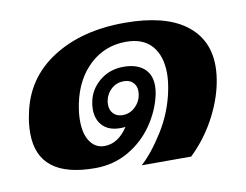

<svg xmlns="http://www.w3.org/2000/svg" viewBox="-58 -513 793 619"><g transform="rotate(-10 338.5 -204.0)"><path d="M485 -196Q491 -226 491 -251Q491 -308 462.5 -341Q434 -374 378 -374Q309 -374 259.5 -328Q210 -282 194 -204Q188 -174 188 -149Q188 -105 205.5 -80Q223 -55 252 -55Q297 -55 329 -104Q323 -103 312 -103Q275 -103 255 -123.5Q235 -144 235 -178Q235 -191 238 -204Q246 -243 278.5 -269.5Q311 -296 356 -296Q398 -296 422 -276Q446 -256 446 -218Q446 -205 443 -190Q432 -139 400.5 -93Q369 -47 320 -18.5Q271 10 210 10Q23 10 23 -137Q23 -169 30 -200Q52 -312 147.5 -373.5Q243 -435 384 -435Q514 -435 581.5 -385.5Q649 -336 649 -247Q649 -221 643 -191Q632 -135 600.5 -77Q569 -19 521 27H359Q395 -5 433 -65.5Q471 -126 485 -196ZM390 -211Q390 -228 379 -239Q368 -250 349 -250Q326 -250 309 -235.5Q292 -221 287 -197Q286 -192 286 -184Q286 -166 297 -154.5Q308 -143 327 -143Q353 -143 371.5 -163Q390 -183 390 -211Z"/></g></svg>

Font: Taviraj
Style: Bold Italic
Weight: 700
Italic angle: -12°
Designer: Katatrad Team
Foundry: CadsonDemak
Version: Version 1.001